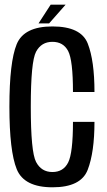

<svg xmlns="http://www.w3.org/2000/svg" viewBox="-20 -793 456 817"><path d="M203.5 4Q324.5 4 353.2 -70.5Q382 -145 382 -274.5H290.5Q290.5 -142 270 -101.5Q249.5 -61 203 -61Q156 -61 133.5 -103.8Q111 -146.5 111 -339Q111 -531 133.5 -573Q156 -615 203 -615Q249.5 -615 270 -575.8Q290.5 -536.5 290.5 -401.5H382Q382 -534.5 353.5 -607.5Q325 -680.5 203 -680.5Q82 -680.5 51 -604.8Q20 -529 20 -339Q20 -150 51.2 -73Q82.5 4 203.5 4ZM144 -693.5H189L259 -773H195.5Z"/></svg>

Font: Anybody Condensed
Style: Regular
Weight: 400
Width: 3
Designer: Tyler Finck
Foundry: Etcetera Type Company
Version: Version 1.113;gftools[0.9.25]